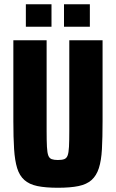

<svg xmlns="http://www.w3.org/2000/svg" viewBox="-20 -878 547 906"><path d="M253 8Q195 8 156.5 0Q118 -8 95 -28.5Q72 -49 61 -84.5Q50 -120 46.5 -174.5Q43 -229 43 -307V-688H200V-262Q200 -213 201.5 -185Q203 -157 208 -144Q213 -131 224 -127Q235 -123 253 -123Q272 -123 283 -127Q294 -131 299 -144Q304 -157 305.5 -185Q307 -213 307 -262V-688H464V-307Q464 -229 461 -174.5Q458 -120 446.5 -84.5Q435 -49 412 -28.5Q389 -8 350.5 0Q312 8 253 8ZM102 -752V-858H223V-752ZM282 -752V-858H404V-752Z"/></svg>

Font: Saira Condensed ExtraBold
Style: Regular
Weight: 800
Width: 3
Designer: Hector Gatti with collaboration of the Omnibus-Type team
Foundry: Omnibus-Type
Version: Version 1.101